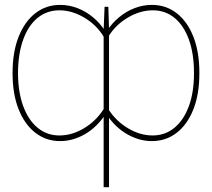

<svg xmlns="http://www.w3.org/2000/svg" viewBox="-20 -574 880 797"><path d="M410.2 203.1V-450.2L414.1 -545.9H429.7L432.6 -449.2V203.1ZM32.2 -269.5V-271.5Q32.2 -358.4 57.4 -421.6Q82.5 -484.9 127 -519.3Q171.4 -553.7 229.5 -553.7Q266.6 -553.7 301.5 -540.3Q336.4 -526.9 366 -502.4Q395.5 -478 417 -444.3V-98.6Q400.4 -73.2 379.6 -53Q358.9 -32.7 334.7 -18.3Q310.5 -3.9 283.9 3.9Q257.3 11.7 229.5 11.7Q171.4 11.7 127 -22.7Q82.5 -57.1 57.4 -120.1Q32.2 -183.1 32.2 -269.5ZM54.7 -271.5V-269.5Q55.2 -190.4 76.7 -132.6Q98.1 -74.7 136.7 -43.2Q175.3 -11.7 226.6 -11.7Q278.8 -11.7 328.9 -41.7Q378.9 -71.8 410.2 -121.1V-421.9Q380.4 -471.2 329.3 -501.2Q278.3 -531.2 226.6 -531.2Q174.3 -531.2 135.7 -499.5Q97.2 -467.8 76.2 -409.4Q55.2 -351.1 54.7 -271.5ZM807.6 -271.5V-269.5Q807.6 -183.1 782.7 -120.1Q757.8 -57.1 713.4 -22.7Q668.9 11.7 610.4 11.7Q582.5 11.7 556.2 3.9Q529.8 -3.9 505.4 -18.3Q481 -32.7 460.2 -53Q439.5 -73.2 422.9 -98.6V-444.3Q444.8 -478 474.4 -502.4Q503.9 -526.9 538.8 -540.3Q573.7 -553.7 610.4 -553.7Q668.9 -553.7 713.4 -519.3Q757.8 -484.9 782.7 -421.6Q807.6 -358.4 807.6 -271.5ZM785.2 -269.5V-271.5Q785.2 -351.1 764.2 -409.4Q743.2 -467.8 704.8 -499.5Q666.5 -531.2 614.3 -531.2Q562 -531.2 511 -501.2Q460 -471.2 429.7 -421.9V-121.1Q460.9 -71.8 511.2 -41.7Q561.5 -11.7 613.3 -11.7Q665 -11.7 703.6 -43.2Q742.2 -74.7 763.7 -132.6Q785.2 -190.4 785.2 -269.5Z"/></svg>

Font: Inter 18pt Thin
Style: Regular
Weight: 250
Designer: Rasmus Andersson
Foundry: rsms
Version: Version 4.001;git-66647c0bb